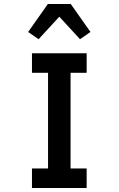

<svg xmlns="http://www.w3.org/2000/svg" viewBox="-20 -935 590 955"><path d="M139 0V-97H219V-573H139V-670H411V-573H331V-97H411V0ZM172 -740 120 -776 218 -915H332L430 -776L378 -740L275 -852Z"/></svg>

Font: Lode Term
Style: Bold
Weight: 700
Monospace: yes
Designer: Belleve Invis
Foundry: Belleve Invis
Version: Version 29.2.0